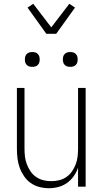

<svg xmlns="http://www.w3.org/2000/svg" viewBox="-20 -983 540 1011"><path d="M238 8Q212 8 187 1.5Q162 -5 141.5 -19.5Q121 -34 106.5 -55.5Q92 -77 83.5 -100.5Q75 -124 72 -149.5Q69 -175 69 -200V-520H109V-200Q109 -179 111.5 -158Q114 -137 121.5 -117.5Q129 -98 141 -80.5Q153 -63 170.5 -51Q188 -39 208.5 -34Q229 -29 250 -29Q271 -29 291.5 -34Q312 -39 329.5 -51Q347 -63 359 -80.5Q371 -98 378.5 -117.5Q386 -137 388.5 -158Q391 -179 391 -200V-520H431V0H391V-100Q383 -76 368 -55Q353 -34 332.5 -19.5Q312 -5 287.5 1.5Q263 8 238 8ZM350 -631Q342 -631 334.5 -633Q327 -635 321 -641Q315 -647 313 -654.5Q311 -662 311 -670Q311 -678 313 -685.5Q315 -693 321 -699Q327 -705 334.5 -707Q342 -709 350 -709Q358 -709 365.5 -707Q373 -705 379 -699Q385 -693 387 -685.5Q389 -678 389 -670Q389 -662 387 -654.5Q385 -647 379 -641Q373 -635 365.5 -633Q358 -631 350 -631ZM150 -631Q142 -631 134.5 -633Q127 -635 121 -641Q115 -647 113 -654.5Q111 -662 111 -670Q111 -678 113 -685.5Q115 -693 121 -699Q127 -705 134.5 -707Q142 -709 150 -709Q158 -709 165.5 -707Q173 -705 179 -699Q185 -693 187 -685.5Q189 -678 189 -670Q189 -662 187 -654.5Q185 -647 179 -641Q173 -635 165.5 -633Q158 -631 150 -631ZM224 -805 125 -943 155 -963 250 -839 345 -963 375 -943 276 -805Z"/></svg>

Font: Iosevka Term Curly Extralight
Style: Regular
Weight: 200
Designer: Belleve Invis
Foundry: Belleve Invis
Version: Version 32.3.0